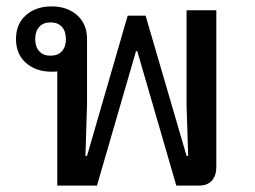

<svg xmlns="http://www.w3.org/2000/svg" viewBox="-20 -580 796 600"><path d="M159 -357Q154 -356 150 -356Q146 -356 141 -356Q92 -356 61 -383.5Q30 -411 30 -458Q30 -505 61 -532.5Q92 -560 141 -560Q190 -560 221 -532.5Q252 -505 252 -458V-254L247 -93H252L379 -531H435L563 -93H568L563 -254V-548H656V-58Q656 -32 642.5 -16Q629 0 601 0H531L409 -420H405L283 0H159ZM138 -406Q161 -406 173.5 -420Q186 -434 186 -458Q186 -482 173.5 -496Q161 -510 138 -510Q115 -510 102.5 -496Q90 -482 90 -458Q90 -434 102.5 -420Q115 -406 138 -406Z"/></svg>

Font: IBM Plex Sans Thai Looped Text
Style: Regular
Weight: 450
Designer: Mike Abbink, Paul van der Laan, Pieter van Rosmalen, Ben Mitchell, Mark Frömberg
Foundry: Bold Monday
Version: Version 1.1